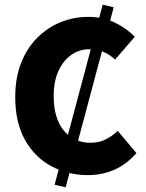

<svg xmlns="http://www.w3.org/2000/svg" viewBox="-20 -735 624 819"><path d="M260 64 213 53 418 -715 465 -704ZM355 12Q272 12 201 -25Q130 -62 87.5 -136.5Q45 -211 45 -321Q45 -403 70 -466.5Q95 -530 139 -574Q183 -618 239 -640.5Q295 -663 356 -663Q420 -663 471 -638Q522 -613 555 -578L471 -481Q447 -503 420.5 -514Q394 -525 360 -525Q319 -525 284.5 -501Q250 -477 229.5 -432.5Q209 -388 209 -326Q209 -262 228.5 -217.5Q248 -173 284 -149.5Q320 -126 366 -126Q403 -126 432 -141Q461 -156 482 -177L562 -82Q520 -34 468 -11Q416 12 355 12Z"/></svg>

Font: Source Sans 3 ExtraBold
Style: Regular
Weight: 800
Designer: Paul D. Hunt
Foundry: Adobe
Version: Version 3.052;hotconv 1.1.0;makeotfexe 2.6.0